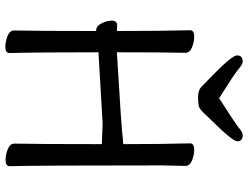

<svg xmlns="http://www.w3.org/2000/svg" viewBox="-128 -810 955 740"><g transform="rotate(90 350.0 -440.5)"><path d="M161 17Q141 17 119.5 8.5Q98 0 98 -17Q100 -106 100 -332L102 -333H99Q81 -333 70.5 -354Q60 -375 60 -392Q60 -414 77 -414L100 -413Q100 -589 97 -695Q97 -711 122 -711Q142 -711 163 -702.5Q184 -694 184 -677Q182 -588 182 -413Q486 -431 515 -436Q536 -436 536 -439Q536 -587 533 -695Q533 -711 558 -711Q578 -711 599 -702.5Q620 -694 620 -677L618 -588Q618 -106 621 0Q621 16 597 16Q577 16 555.5 7.5Q534 -1 534 -18Q536 -107 536 -355L456 -358L182 -342Q182 -105 185 1Q185 17 161 17ZM352 -726Q328 -726 315 -739Q302 -752 282 -771Q194 -856 194 -876Q194 -898 218 -898Q228 -898 246.5 -882Q265 -866 359 -807Q456 -869 473.5 -883.5Q491 -898 501 -898Q525 -898 525 -877Q525 -859 442 -775Q422 -754 410 -742Q398 -730 386.5 -728Q375 -726 352 -726Z"/></g></svg>

Font: LXGW WenKai Lite Medium
Style: Regular
Weight: 500
Designer: LXGW / Fontworks Inc.
Foundry: LXGW / Fontworks Inc.
Version: Version 1.511; March 25, 2025